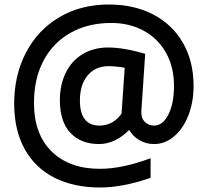

<svg xmlns="http://www.w3.org/2000/svg" viewBox="-20 -739 901 853"><path d="M43 -279Q43 -405 95.5 -505.5Q148 -606 243.5 -662.5Q339 -719 464 -719Q575 -719 660 -675Q745 -631 792.5 -549Q840 -467 840 -357Q840 -287 817.5 -228Q795 -169 754.5 -134Q714 -99 664 -99Q630 -99 600.5 -115.5Q571 -132 554 -162Q525 -132 490.5 -115.5Q456 -99 420 -99Q340 -99 293 -148.5Q246 -198 246 -294Q246 -362 272 -415.5Q298 -469 347 -498.5Q396 -528 461 -528Q528 -528 625 -500L608 -246Q606 -215 623 -198Q640 -181 665 -181Q703 -181 728 -230Q753 -279 753 -358Q753 -441 717.5 -504.5Q682 -568 618.5 -602.5Q555 -637 474 -637Q371 -637 293 -593Q215 -549 173 -469Q131 -389 131 -282Q131 -143 209.5 -66Q288 11 424 11Q523 11 649 -36V51Q525 94 424 94Q308 94 222 50.5Q136 7 89.5 -77Q43 -161 43 -279ZM520 -234 534 -438Q495 -445 462 -445Q404 -445 369.5 -404Q335 -363 335 -292Q335 -237 357 -209Q379 -181 421 -181Q482 -181 520 -234Z"/></svg>

Font: Maitree SemiBold
Style: Regular
Weight: 600
Designer: CadsonDemak Team
Foundry: CadsonDemak
Version: Version 1.001